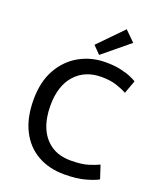

<svg xmlns="http://www.w3.org/2000/svg" viewBox="-170 -1043 964 1161"><g transform="rotate(20 312.0 -462.0)"><path d="M385 15Q287 15 213 -27Q139 -69 98 -150Q57 -231 57 -347Q57 -463 102.5 -543.5Q148 -624 224 -666Q300 -708 391 -708Q446 -708 487 -699Q528 -690 554.5 -678.5Q581 -667 593 -659L562 -574Q534 -590 493.5 -603Q453 -616 398 -616Q291 -616 228 -545.5Q165 -475 165 -347Q165 -267 190.5 -206.5Q216 -146 267 -111.5Q318 -77 394 -77Q461 -77 504 -90Q547 -103 572 -116L600 -31Q578 -17 522 -1Q466 15 385 15ZM337 -736 290 -784 441 -939 506 -875Z"/></g></svg>

Font: Ubuntu Sans Medium
Style: Regular
Weight: 500
Designer: Dalton Maag Ltd
Foundry: Dalton Maag Ltd
Version: Version 1.006; ttfautohint (v1.8.4.7-5d5b)